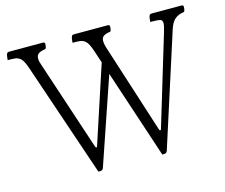

<svg xmlns="http://www.w3.org/2000/svg" viewBox="-100 -910 1150 981"><g transform="rotate(-15 475.0 -420.0)"><path d="M643 -65 488 -533 332 -77Q328 -65 315 -65H305L100 -669Q87 -707 74 -719.5Q61 -732 42 -734Q35 -735 25 -735Q15 -735 5 -735Q5 -740 6 -748Q7 -756 8 -761Q11 -772 15.5 -773.5Q20 -775 21 -775H202Q212 -775 212 -765Q212 -761 211 -753.5Q210 -746 206 -740Q182 -737 169.5 -729Q157 -721 157 -702Q157 -687 164 -669L322 -192Q324 -187 327.5 -187Q331 -187 332 -192L466 -600L443 -669Q430 -707 417 -719.5Q404 -732 385 -734Q378 -735 368 -735Q358 -735 348 -735Q348 -740 349 -748Q350 -756 351 -761Q354 -772 358.5 -773.5Q363 -775 364 -775H545Q555 -775 555 -765Q555 -761 554 -753.5Q553 -746 549 -740Q525 -737 513 -729Q501 -721 501 -702Q501 -689 507 -669L660 -192Q662 -187 665.5 -187Q669 -187 670 -192L814 -669Q823 -698 823 -712Q823 -729 809 -732Q795 -735 764 -735Q761 -735 759 -735Q759 -740 760 -748Q761 -756 762 -761Q765 -772 769.5 -773.5Q774 -775 775 -775H935Q945 -775 945 -765Q945 -761 944 -753.5Q943 -746 939 -740Q908 -736 889.5 -720Q871 -704 860 -669L670 -77Q666 -65 653 -65Z"/></g></svg>

Font: Gowun Batang
Style: Regular
Weight: 400
Designer: Yanghee Ryu
Foundry: Yanghee Ryu
Version: Version 2.000